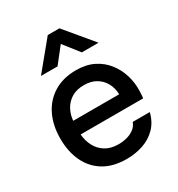

<svg xmlns="http://www.w3.org/2000/svg" viewBox="-183 -888 939 1013"><g transform="rotate(-30 287.0 -381.5)"><path d="M295 6Q212 6 156 -28Q100 -62 71.5 -122.5Q43 -183 43 -262Q43 -342 72.5 -403Q102 -464 158.5 -499Q215 -534 295 -534Q356 -534 401 -511.5Q446 -489 475.5 -451Q505 -413 519 -366.5Q533 -320 531 -270Q531 -259 530 -249Q529 -239 528 -228H147Q150 -188 167.5 -155Q185 -122 217 -102.5Q249 -83 296 -83Q322 -83 346.5 -89.5Q371 -96 390.5 -110.5Q410 -125 418 -148H522Q509 -95 475.5 -60.5Q442 -26 394.5 -10Q347 6 295 6ZM149 -310H429Q428 -349 411 -379.5Q394 -410 364 -427.5Q334 -445 292 -445Q246 -445 215.5 -426Q185 -407 168.5 -376.5Q152 -346 149 -310ZM120 -600 259 -769H330L471 -600H369L295 -694L221 -600Z"/></g></svg>

Font: Onest Medium
Style: Regular
Weight: 500
Designer: Dmitri Voloshin, Andrey Kudryavtsev
Foundry: Dmitri Voloshin, Andrey Kudryavtsev
Version: Version 1.000;gftools[0.9.33]